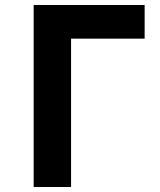

<svg xmlns="http://www.w3.org/2000/svg" viewBox="-20 -750 640 770"><path d="M265 0V-595H560V-730H115V0Z"/></svg>

Font: Tekne LDO ExtraBold
Style: Regular
Weight: 800
Monospace: yes
Designer: Alessio Laiso, Mario Rullo, Paolo Rosset
Foundry: Alessio Laiso
Version: Version 1.000;hotconv 1.0.109;makeotfexe 2.5.65596